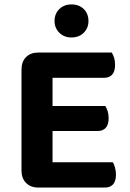

<svg xmlns="http://www.w3.org/2000/svg" viewBox="-20 -844 586 866"><path d="M77 -416H217V-7Q208 -4 190.5 -1Q173 2 153 2Q118 2 97.5 -19Q77 -40 77 -74ZM217 -191H77V-530Q77 -566 97.5 -586.5Q118 -607 153 -607Q173 -607 190.5 -604Q208 -601 217 -598ZM153 -253V-366H455Q461 -357 465.5 -343Q470 -329 470 -311Q470 -282 457 -267.5Q444 -253 420 -253ZM153 2V-112H489Q494 -104 498.5 -89Q503 -74 503 -56Q503 -27 490 -12.5Q477 2 453 2ZM153 -493V-607H484Q490 -598 494.5 -584Q499 -570 499 -552Q499 -522 486 -507.5Q473 -493 449 -493ZM379 -749Q379 -718 358 -696.5Q337 -675 302 -675Q269 -675 247.5 -696.5Q226 -718 226 -749Q226 -782 247.5 -803Q269 -824 302 -824Q337 -824 358 -803Q379 -782 379 -749Z"/></svg>

Font: BalooTamma2Bold
Style: Bold
Weight: 700
Designer: Divya Kowshik, Shuchita Grover and Ek Type
Foundry: Ek Type
Version: Version 1.700